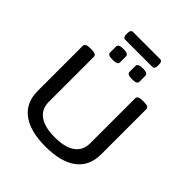

<svg xmlns="http://www.w3.org/2000/svg" viewBox="-262 -1166 1344 1344"><g transform="rotate(45 410.0 -493.5)"><path d="M409 7Q257 7 176.5 -54Q96 -115 96 -230V-677Q96 -689 107 -695.5Q118 -702 142 -702H158Q184 -702 194.5 -695.5Q205 -689 205 -677V-231Q205 -160 257.5 -122.5Q310 -85 410 -85Q510 -85 562.5 -122.5Q615 -160 615 -231V-677Q615 -689 626 -695.5Q637 -702 662 -702H678Q703 -702 713.5 -695.5Q724 -689 724 -677V-230Q724 -115 643.5 -54Q563 7 409 7ZM505 -755Q479 -755 467.5 -761Q456 -767 456 -779V-838Q456 -850 467.5 -856.5Q479 -863 505 -863Q531 -863 542.5 -856.5Q554 -850 554 -838V-779Q554 -767 542.5 -761Q531 -755 505 -755ZM313 -755Q287 -755 275.5 -761Q264 -767 264 -779V-838Q264 -850 275.5 -856.5Q287 -863 313 -863Q339 -863 350.5 -856.5Q362 -850 362 -838V-779Q362 -767 350.5 -761Q339 -755 313 -755ZM276 -917Q254 -917 254 -950V-961Q254 -994 276 -994H544Q566 -994 566 -961V-950Q566 -917 544 -917Z"/></g></svg>

Font: Asap Expanded Medium
Style: Regular
Weight: 500
Width: 7
Designer: Pablo Cosgaya
Foundry: Omnibus-Type
Version: Version 3.001